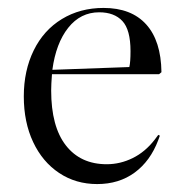

<svg xmlns="http://www.w3.org/2000/svg" viewBox="-20 -454 463 484"><path d="M379 -114 383 -112 379 -101Q359 -48 319.5 -19Q280 10 225 10Q171 10 129 -18Q87 -46 63.5 -96Q40 -146 40 -211Q40 -276 65 -327Q90 -378 136 -406Q182 -434 241 -434Q311 -434 348.5 -392.5Q386 -351 387 -272L381 -267H111Q109 -241 109 -226Q109 -135 146 -87.5Q183 -40 249 -40Q283 -40 314.5 -55.5Q346 -71 370 -102ZM112 -278 306 -285Q309 -297 309 -325Q309 -379 288.5 -401Q268 -423 230 -423Q183 -423 152 -384Q121 -345 112 -278Z"/></svg>

Font: Libre Caslon Display
Style: Regular
Weight: 400
Designer: Pablo Impallari, Rodrigo Fuenzalida
Foundry: Pablo Impallari, Rodrigo Fuenzalida
Version: Version 1.100; ttfautohint (v1.6) -l 8 -r 50 -G 200 -x 14 -D